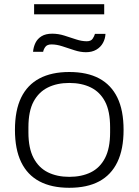

<svg xmlns="http://www.w3.org/2000/svg" viewBox="-20 -880 658 912"><path d="M309 12Q225 12 167.5 -18.5Q110 -49 80.5 -110Q51 -171 51 -263Q51 -356 80.5 -416.5Q110 -477 167.5 -507.5Q225 -538 309 -538Q394 -538 451 -507.5Q508 -477 537.5 -416.5Q567 -356 567 -263Q567 -171 537.5 -110Q508 -49 451 -18.5Q394 12 309 12ZM309 -40Q368 -40 411.5 -61.5Q455 -83 479 -129.5Q503 -176 503 -251V-275Q503 -352 479 -397.5Q455 -443 411.5 -464.5Q368 -486 309 -486Q251 -486 207.5 -464.5Q164 -443 139.5 -397.5Q115 -352 115 -275V-251Q115 -176 139.5 -129.5Q164 -83 207.5 -61.5Q251 -40 309 -40ZM137 -634Q139 -657 148.5 -676.5Q158 -696 177.5 -708Q197 -720 228 -720Q257 -720 285.5 -711Q314 -702 341 -693Q368 -684 392 -684Q412 -684 420 -696Q428 -708 431 -719H481Q480 -696 469 -676Q458 -656 437.5 -644Q417 -632 388 -632Q362 -632 333 -641.5Q304 -651 276.5 -660Q249 -669 225 -669Q204 -669 195.5 -657.5Q187 -646 185 -634ZM142 -812V-860H475V-812Z"/></svg>

Font: Archivo SemiExpanded ExtraLight
Style: Regular
Weight: 250
Width: 6
Designer: Hector Gatti
Foundry: Omnibus-Type
Version: Version 2.001